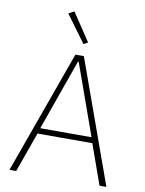

<svg xmlns="http://www.w3.org/2000/svg" viewBox="-100 -1004 809 1073"><g transform="rotate(10 305.0 -467.5)"><path d="M541 0 460 -227H149L68 0H30L281 -698H329L580 0ZM306 -662H302L159 -259H450ZM202 -918 234 -935 339 -777 315 -764Z"/></g></svg>

Font: Plexus Sans ExtraLight
Style: Regular
Weight: 250
Version: Version 2.001;PS 002.001;hotconv 1.0.70;makeotf.lib2.5.58329